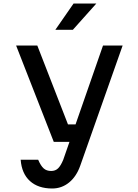

<svg xmlns="http://www.w3.org/2000/svg" viewBox="-20 -860 790 1096"><path d="M193 -600 368 -150H441L408 -50H287L72 -600ZM278 216Q198 216 151 173.5Q104 131 98 52H198Q213 87 229.5 101.5Q246 116 272 116Q296 116 311.5 101Q327 86 341 52L568 -600H680L438 86Q416 148 374 182Q332 216 278 216ZM400 -840H530L396 -690H296Z"/></svg>

Font: Martian Mono Custom sWd Rg
Style: Regular
Weight: 400
Width: 6
Monospace: yes
Designer: Alex Havermale
Foundry: Evil Martians
Version: Version 1.000